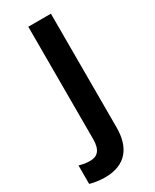

<svg xmlns="http://www.w3.org/2000/svg" viewBox="-249 -596 718 890"><g transform="rotate(-30 110.0 -151.5)"><path d="M33 240C145 240 194 171 194 67V-543H73V59C73 119 48 139 11 139C-10 139 -27 136 -47 130V229C-28 235 4 240 33 240Z"/></g></svg>

Font: Noto Sans Myanmar SemiCondensed SemiBold
Style: Regular
Weight: 600
Width: 4
Designer: Monotype Design Team
Foundry: Monotype Imaging Inc.
Version: Version 2.107